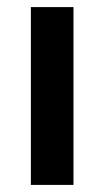

<svg xmlns="http://www.w3.org/2000/svg" viewBox="-20 -521 293 541"><path d="M67 0V-501H187V0Z"/></svg>

Font: DM Sans 18pt SemiBold
Style: Regular
Weight: 600
Designer: Colophon Foundry, Jonny Pinhorn
Foundry: Colophon Foundry
Version: Version 4.004;gftools[0.9.30]